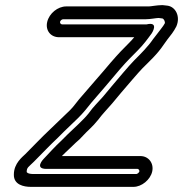

<svg xmlns="http://www.w3.org/2000/svg" viewBox="-20 -687 713 748"><path d="M222 -592C217 -592 213 -597 214 -602C215 -607 221 -612 226 -612H548C565 -612 589 -617 598 -617L613 -615C619 -613 624 -602 622 -596C615 -583 603 -570 593 -556L576 -534C557 -506 529 -478 503 -452C482 -431 434 -373 416 -352L381 -310C359 -285 345 -273 325 -245C305 -220 269 -188 244 -164L220 -140C192 -114 173 -92 150 -68C150 -68 112 -29 161 -29H516C520 -29 524 -23 523 -19C522 -15 515 -9 511 -9H111C86 -9 84 -17 84 -17C84 -35 91 -36 112 -57C144 -89 174 -121 206 -151L230 -175C248 -192 265 -209 283 -226C304 -246 324 -272 336 -287C373 -330 407 -369 447 -417C479 -454 489 -462 517 -491C539 -513 555 -535 571 -557C571 -557 602 -604 551 -592H544ZM210 -542H503C498 -536 491 -528 484 -521C457 -494 445 -482 411 -443C371 -395 338 -359 300 -314C284 -297 266 -270 253 -258C235 -241 218 -224 200 -207L175 -183C141 -151 111 -119 79 -87C68 -76 34 -51 34 -7C33 33 73 41 100 41H500C532 41 566 13 573 -19C580 -51 559 -79 527 -79H221C229 -87 240 -98 251 -108L275 -131C285 -139 295 -149 303 -158C319 -176 340 -192 363 -221C381 -245 392 -255 417 -284L452 -326C470 -347 521 -407 536 -422C562 -448 593 -476 617 -512L632 -533C644 -548 657 -564 667 -584C684 -623 664 -661 632 -665L614 -667H611C592 -667 568 -662 560 -662H238C205 -662 172 -635 164 -602C156 -569 177 -542 210 -542Z"/></svg>

Font: Electronic
Style: OutlineIt
Weight: 700
Version: Version 1.011